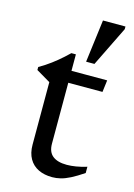

<svg xmlns="http://www.w3.org/2000/svg" viewBox="-107 -734 557 800"><g transform="rotate(15 171.0 -334.0)"><path d="M163 -126Q163 -90.5 184 -73.8Q205 -57 245 -57Q263 -57 284.5 -60.5Q306 -64 330.5 -71.5V-44.5Q300 -24 277 -12.2Q254 -0.5 235.5 4Q217 8.5 199.5 8.5Q165.5 8.5 140 -3.8Q114.5 -16 100.2 -40.8Q86 -65.5 86 -101.5V-371L25 -407V-420Q39 -428 51.5 -436.2Q64 -444.5 75.8 -453.2Q87.5 -462 98.5 -471Q109.5 -480 120.8 -490.2Q132 -500.5 143.5 -511.5H163V-425ZM133 -389 133.5 -440.5H317L310.5 -389ZM212 -493 235.5 -677H332.5V-665.5L248 -493Z"/></g></svg>

Font: Newsreader 16pt 16pt
Style: Regular
Weight: 400
Version: Version 1.003